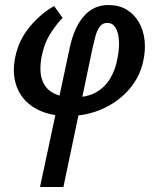

<svg xmlns="http://www.w3.org/2000/svg" viewBox="-20 -454 626 763"><path d="M139 289 256 -259Q265 -303 279.5 -335.5Q294 -368 313.5 -390Q333 -412 357 -423Q381 -434 411 -434Q453 -434 483.5 -415.5Q514 -397 532 -365.5Q550 -334 554.5 -294Q559 -254 549 -210Q535 -146 491.5 -97Q448 -48 385.5 -20.5Q323 7 250 7Q193 7 149 -10Q105 -27 77 -58.5Q49 -90 39.5 -133.5Q30 -177 41 -229Q55 -296 98.5 -348Q142 -400 195 -430L229 -383Q209 -364 182.5 -324Q156 -284 145 -227Q135 -170 148 -135Q161 -100 193 -83.5Q225 -67 271 -67Q325 -67 360.5 -86.5Q396 -106 417.5 -141.5Q439 -177 447 -223Q455 -264 452.5 -295.5Q450 -327 438.5 -345Q427 -363 406 -363Q387 -363 376 -347.5Q365 -332 359 -309Q353 -286 348 -264L232 289Z"/></svg>

Font: Ysabeau Office
Style: Bold Italic
Weight: 700
Italic angle: -12°
Designer: Christian Thalmann (Catharsis Fonts)
Version: Version 2.001;gftools[0.9.30]; featfreeze: tnum,lnum,ss02